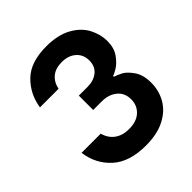

<svg xmlns="http://www.w3.org/2000/svg" viewBox="-198 -851 992 992"><g transform="rotate(-45 298.0 -354.5)"><path d="M178 -200Q189 -159 220 -136Q251 -113 299 -113Q354 -113 384.5 -141.5Q415 -170 415 -214Q415 -261 382.5 -287.5Q350 -314 300 -314H237V-419H301Q346 -419 375 -442.5Q404 -466 404 -509Q404 -552 374.5 -578Q345 -604 297 -604Q251 -604 223.5 -581Q196 -558 188 -518H52Q65 -603 124 -660.5Q183 -718 298 -718Q382 -718 437 -687.5Q492 -657 516.5 -610Q541 -563 541 -514Q541 -464 517.5 -431Q494 -398 467.5 -382Q441 -366 434 -366V-360Q455 -353 477 -341.5Q499 -330 524 -295Q549 -260 549 -201Q549 -145 522 -97Q495 -49 439 -20Q383 9 300 9Q180 9 115 -50Q50 -109 38 -200Z"/></g></svg>

Font: Lopes Sans
Style: Bold
Weight: 700
Designer: Gabriel Lam, Diego Maldonado
Foundry: TypeRant, Foresti Design
Version: Version 4.000